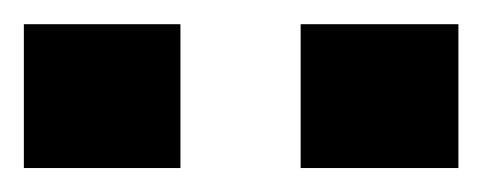

<svg xmlns="http://www.w3.org/2000/svg" viewBox="-20 -743 404 161"><path d="M0 -602.1V-722.7H131.3V-602.1ZM232.1 -602.1V-722.7H364.4V-602.1Z"/></svg>

Font: Archivo SemiBold SemiExpanded
Style: Regular
Weight: 600
Width: 6
Version: Version 2.001